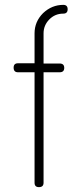

<svg xmlns="http://www.w3.org/2000/svg" viewBox="-20 -770 334 789"><path d="M159 -510V-473V-19Q159 -1 140 -1Q122 -1 122 -19V-473H54Q36 -473 36 -492Q36 -510 54 -510H122V-633Q122 -681 157 -716Q193 -750 240 -750Q258 -750 258 -732Q258 -714 240 -714Q206 -714 182.5 -690Q159 -666 159 -633ZM136 -473 138 -509H225Q244 -509 244 -491Q244 -473 225 -473Z"/></svg>

Font: Aaram
Style: Regular
Weight: 400
Designer: Tharique Azeez
Foundry: Tharique Azeez
Version: Version 1.7